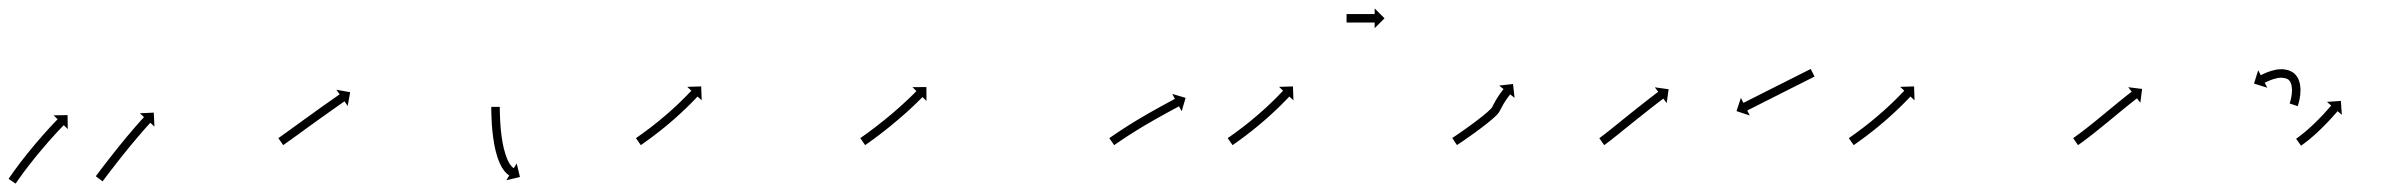

<svg xmlns="http://www.w3.org/2000/svg" viewBox="-41 -422 5599 451"><path d="M-19.7 -3.5C-20.1 -2.9 -20.5 -2.3 -20.9 -1.8L-4.2 9.3C-3.8 8.7 -3.4 8.1 -3 7.5L-3.1 7.6L-3.1 7.6C-2 6 -0.9 4.4 0.2 2.8C0.2 2.8 0.1 2.8 0.1 2.9C0.1 2.9 0.1 2.9 0.1 2.9C1.8 0.5 3.5 -2 5.2 -4.4C5.2 -4.4 5.2 -4.4 5.2 -4.4C5.2 -4.3 5.2 -4.3 5.2 -4.3C7.4 -7.4 9.6 -10.5 11.9 -13.6L11.9 -13.6L11.9 -13.6C14.5 -17.2 17.2 -20.8 19.9 -24.4L19.9 -24.4L19.9 -24.4C23 -28.4 26 -32.3 29.1 -36.3L29.1 -36.3L29.1 -36.3C32.4 -40.5 35.7 -44.7 39.1 -48.9L39.1 -48.9L39 -48.9C42.5 -53.2 46 -57.5 49.5 -61.7L49.5 -61.7L49.5 -61.7C53 -66 56.6 -70.2 60.2 -74.5L60.2 -74.4L60.2 -74.4C63.6 -78.5 67.1 -82.6 70.7 -86.6L70.6 -86.6L70.6 -86.6C73.9 -90.4 77.3 -94.1 80.6 -97.9L80.6 -97.8L80.6 -97.8C83.6 -101.2 86.6 -104.5 89.7 -107.8L89.7 -107.8L89.6 -107.8C92.2 -110.6 94.8 -113.4 97.4 -116.2L97.4 -116.1L97.4 -116.1C99.4 -118.3 101.4 -120.4 103.4 -122.5L103.4 -122.5L103.4 -122.5C104.7 -123.9 106 -125.2 107.4 -126.6L107.4 -126.6L107.3 -126.6C107.8 -127.1 108.3 -127.5 108.7 -128L118.2 -118.8L117.7 -151.6L84.9 -151.1L94.4 -141.9C93.9 -141.5 93.5 -141 93 -140.5L93 -140.5L93 -140.5C91.6 -139.1 90.3 -137.7 89 -136.3L89 -136.3L89 -136.3C86.9 -134.2 84.9 -132 82.8 -129.9L82.8 -129.8L82.8 -129.8C80.2 -127 77.6 -124.2 74.9 -121.4L74.9 -121.4L74.9 -121.3C71.8 -118 68.8 -114.6 65.7 -111.2L65.7 -111.2L65.7 -111.2C62.3 -107.4 59 -103.6 55.6 -99.8L55.6 -99.8L55.6 -99.7C52 -95.6 48.5 -91.5 44.9 -87.4L44.9 -87.4L44.9 -87.4C41.3 -83.1 37.7 -78.8 34.1 -74.5L34.1 -74.5L34.1 -74.4C30.5 -70.1 27 -65.8 23.5 -61.4L23.5 -61.4L23.4 -61.4C20.1 -57.1 16.7 -52.9 13.3 -48.6L13.3 -48.6L13.3 -48.6C10.2 -44.5 7.1 -40.5 4 -36.5L4 -36.4L4 -36.4C1.2 -32.8 -1.5 -29.1 -4.2 -25.4L-4.2 -25.4L-4.3 -25.4C-6.5 -22.3 -8.8 -19.1 -11.1 -16C-11.1 -16 -11.1 -16 -11.1 -16C-11.1 -15.9 -11.1 -15.9 -11.1 -15.9C-12.9 -13.5 -14.6 -11 -16.3 -8.5C-16.3 -8.5 -16.3 -8.5 -16.3 -8.5C-16.3 -8.5 -16.3 -8.5 -16.3 -8.5C-17.5 -6.8 -18.6 -5.2 -19.7 -3.6L-19.7 -3.5ZM185.2 -9.6C184.8 -9.1 184.4 -8.5 184 -8L200 4C200.4 3.5 200.8 2.9 201.2 2.4C202.3 0.9 203.4 -0.6 204.6 -2.1C206.3 -4.4 208.1 -6.7 209.8 -9.1L209.8 -9.1L209.8 -9.1C212.1 -12.1 214.4 -15.1 216.7 -18.1L216.7 -18.1L216.7 -18.1C219.4 -21.6 222.2 -25.2 224.9 -28.7L224.9 -28.7L224.9 -28.7C227.9 -32.7 231 -36.6 234.1 -40.6L234.1 -40.6L234.1 -40.6C237.4 -44.8 240.7 -49 244 -53.2L244 -53.1L244 -53.1C247.5 -57.5 250.9 -61.8 254.4 -66.1L254.4 -66.1L254.4 -66C257.8 -70.3 261.3 -74.6 264.8 -78.9L264.8 -78.9L264.8 -78.9C268.2 -83 271.7 -87.1 275.1 -91.2L275.1 -91.2L275.1 -91.2C278.3 -95 281.5 -98.9 284.8 -102.7L284.8 -102.7L284.8 -102.6C287.7 -106.1 290.6 -109.5 293.6 -112.8L293.6 -112.8L293.5 -112.8C296 -115.7 298.6 -118.5 301.1 -121.4L301.1 -121.4L301.1 -121.4C303 -123.5 304.9 -125.7 306.9 -127.9L306.9 -127.9L306.9 -127.9C308.1 -129.3 309.4 -130.7 310.7 -132.1L310.7 -132.1L310.7 -132.1C311.1 -132.6 311.6 -133.1 312 -133.6L321.8 -124.7L320.2 -157.5L287.5 -155.9L297.2 -147C296.8 -146.5 296.3 -146 295.9 -145.5L295.9 -145.5L295.9 -145.5C294.6 -144.1 293.3 -142.7 292 -141.3L292 -141.3L292 -141.3C290 -139.1 288.1 -136.9 286.1 -134.6L286.1 -134.6L286.1 -134.6C283.5 -131.8 281 -128.9 278.5 -126L278.5 -126L278.5 -126C275.5 -122.5 272.5 -119.1 269.6 -115.7L269.6 -115.7L269.6 -115.6C266.3 -111.8 263 -107.9 259.8 -104.1L259.8 -104.1L259.7 -104.1C256.3 -99.9 252.8 -95.8 249.4 -91.6L249.4 -91.6L249.4 -91.6C245.9 -87.3 242.3 -83 238.8 -78.6L238.8 -78.6L238.8 -78.6C235.3 -74.3 231.8 -70 228.4 -65.6L228.4 -65.6L228.4 -65.6C225 -61.4 221.7 -57.1 218.4 -52.9L218.3 -52.9L218.3 -52.9C215.2 -48.9 212.2 -45 209.1 -41L209.1 -41L209.1 -41C206.3 -37.4 203.6 -33.8 200.8 -30.3L200.8 -30.2L200.8 -30.2C198.5 -27.2 196.2 -24.2 193.9 -21.2L193.9 -21.1L193.9 -21.1C192.1 -18.8 190.4 -16.5 188.6 -14.1C187.5 -12.6 186.3 -11.1 185.2 -9.6Z M614.3 -98.6C613.8 -98.3 613.3 -97.9 612.8 -97.6L624.2 -81.1C624.7 -81.5 625.2 -81.9 625.8 -82.2L625.8 -82.2L625.8 -82.2C627.3 -83.3 628.8 -84.4 630.3 -85.4L630.3 -85.4L630.3 -85.4C632.7 -87.1 635.1 -88.8 637.4 -90.5L637.4 -90.5L637.4 -90.5C640.5 -92.7 643.6 -94.9 646.6 -97.1C650.2 -99.7 653.8 -102.3 657.5 -104.9C661.5 -107.8 665.5 -110.8 669.6 -113.7C673.9 -116.8 678.2 -119.9 682.5 -123.1C687 -126.3 691.5 -129.5 695.9 -132.7C700.4 -135.9 704.9 -139.2 709.3 -142.4C713.7 -145.5 718 -148.6 722.4 -151.7C726.4 -154.6 730.5 -157.5 734.5 -160.3C738.2 -162.9 741.8 -165.5 745.5 -168.1C748.6 -170.3 751.7 -172.4 754.8 -174.6C757.2 -176.3 759.6 -178 761.9 -179.6C763.5 -180.7 765 -181.8 766.6 -182.8C767.1 -183.2 767.6 -183.6 768.2 -184L775.7 -173.1L781.5 -205.4L749.3 -211.2L756.8 -200.4C756.2 -200 755.7 -199.6 755.1 -199.3C753.6 -198.2 752.1 -197.1 750.5 -196C748.1 -194.3 745.7 -192.7 743.3 -191C740.2 -188.8 737.1 -186.6 734 -184.4C730.3 -181.9 726.6 -179.3 723 -176.7C718.9 -173.8 714.8 -170.9 710.7 -168C706.4 -164.8 702 -161.7 697.7 -158.6C693.2 -155.4 688.7 -152.2 684.2 -148.9C679.8 -145.7 675.3 -142.5 670.8 -139.3C666.5 -136.1 662.2 -133 657.9 -129.9C653.8 -127 649.8 -124 645.7 -121.1C642.1 -118.5 638.5 -115.9 634.9 -113.3C631.9 -111.1 628.8 -108.9 625.8 -106.8L625.8 -106.8L625.8 -106.8C623.5 -105.1 621.1 -103.4 618.8 -101.8L618.8 -101.8L618.8 -101.8C617.3 -100.7 615.8 -99.7 614.3 -98.6L614.3 -98.6Z M1133 -169.1C1133 -169.7 1133 -170.4 1133 -171L1113 -171C1113 -170.3 1113 -169.7 1113 -169L1113 -169L1113 -169C1113 -167.2 1113 -165.3 1113 -163.5L1113 -163.5L1113 -163.4C1113.1 -160.6 1113.1 -157.7 1113.2 -154.8C1113.2 -154.8 1113.2 -154.8 1113.2 -154.8C1113.2 -154.8 1113.2 -154.8 1113.2 -154.8C1113.3 -151 1113.4 -147.3 1113.6 -143.6C1113.6 -143.6 1113.6 -143.6 1113.6 -143.6C1113.6 -143.6 1113.6 -143.5 1113.6 -143.5C1113.8 -139.1 1114 -134.7 1114.3 -130.4C1114.3 -130.4 1114.3 -130.3 1114.3 -130.3C1114.3 -130.3 1114.3 -130.3 1114.3 -130.3C1114.7 -125.4 1115.1 -120.5 1115.5 -115.6C1115.5 -115.6 1115.5 -115.6 1115.5 -115.6C1115.5 -115.5 1115.5 -115.5 1115.5 -115.5C1116.1 -110.3 1116.6 -105.1 1117.3 -99.9C1117.3 -99.9 1117.3 -99.9 1117.3 -99.9C1117.3 -99.8 1117.3 -99.8 1117.3 -99.8C1118.1 -94.5 1118.9 -89.2 1119.8 -83.9C1119.8 -83.9 1119.8 -83.8 1119.8 -83.8C1119.8 -83.7 1119.8 -83.7 1119.8 -83.7C1120.8 -78.4 1121.9 -73.2 1123.1 -68C1123.1 -68 1123.2 -68 1123.2 -67.9C1123.2 -67.9 1123.2 -67.8 1123.2 -67.8C1124.5 -62.8 1125.8 -57.9 1127.4 -53C1127.4 -53 1127.4 -53 1127.4 -52.9C1127.4 -52.8 1127.5 -52.8 1127.5 -52.8C1129 -48.3 1130.6 -43.9 1132.5 -39.6C1132.5 -39.6 1132.5 -39.5 1132.5 -39.4C1132.6 -39.3 1132.6 -39.2 1132.6 -39.2C1134.3 -35.5 1136.2 -31.8 1138.2 -28.3C1138.2 -28.3 1138.3 -28.1 1138.4 -28C1138.4 -27.9 1138.5 -27.8 1138.5 -27.8C1140.3 -25 1142.2 -22.3 1144.3 -19.7C1144.3 -19.7 1144.4 -19.5 1144.4 -19.4C1144.5 -19.3 1144.6 -19.2 1144.6 -19.2C1146.3 -17.4 1148 -15.6 1149.8 -13.9C1149.8 -13.9 1149.9 -13.9 1150 -13.8C1150.1 -13.7 1150.2 -13.6 1150.2 -13.6C1151.4 -12.7 1152.6 -11.7 1153.8 -10.8C1153.8 -10.8 1153.9 -10.8 1153.9 -10.8C1154 -10.7 1154.1 -10.7 1154.1 -10.7C1154.5 -10.4 1154.9 -10.1 1155.3 -9.9L1148.3 1.3L1180.3 -6.2L1172.8 -38.1L1165.8 -26.9C1165.5 -27.1 1165.2 -27.3 1164.9 -27.5C1164.9 -27.5 1165 -27.4 1165 -27.4C1165.1 -27.3 1165.2 -27.3 1165.2 -27.3C1164.4 -27.9 1163.6 -28.5 1162.9 -29.1C1162.9 -29.1 1163 -29 1163.1 -28.9C1163.1 -28.8 1163.2 -28.8 1163.2 -28.8C1161.9 -29.9 1160.7 -31.2 1159.6 -32.5C1159.6 -32.5 1159.7 -32.4 1159.8 -32.3C1159.8 -32.2 1159.9 -32.1 1159.9 -32.1C1158.3 -34.2 1156.8 -36.4 1155.3 -38.6C1155.3 -38.6 1155.4 -38.5 1155.5 -38.4C1155.5 -38.3 1155.6 -38.2 1155.6 -38.2C1153.8 -41.3 1152.2 -44.4 1150.7 -47.6C1150.7 -47.6 1150.8 -47.5 1150.8 -47.5C1150.9 -47.4 1150.9 -47.3 1150.9 -47.3C1149.3 -51.2 1147.8 -55.2 1146.4 -59.2C1146.4 -59.2 1146.4 -59.2 1146.4 -59.1C1146.4 -59 1146.5 -59 1146.5 -59C1145 -63.5 1143.8 -68.1 1142.6 -72.8C1142.6 -72.8 1142.6 -72.7 1142.6 -72.6C1142.6 -72.6 1142.6 -72.5 1142.6 -72.5C1141.5 -77.5 1140.4 -82.4 1139.5 -87.4C1139.5 -87.4 1139.5 -87.4 1139.5 -87.3C1139.5 -87.3 1139.5 -87.3 1139.5 -87.3C1138.6 -92.4 1137.8 -97.5 1137.1 -102.6C1137.1 -102.6 1137.1 -102.5 1137.1 -102.5C1137.1 -102.5 1137.1 -102.4 1137.1 -102.4C1136.5 -107.5 1135.9 -112.5 1135.4 -117.5C1135.4 -117.5 1135.4 -117.5 1135.4 -117.5C1135.4 -117.5 1135.4 -117.4 1135.4 -117.4C1135 -122.2 1134.6 -126.9 1134.3 -131.7C1134.3 -131.7 1134.3 -131.7 1134.3 -131.6C1134.3 -131.6 1134.3 -131.6 1134.3 -131.6C1134 -135.9 1133.8 -140.2 1133.6 -144.5C1133.6 -144.5 1133.6 -144.5 1133.6 -144.4C1133.6 -144.4 1133.6 -144.4 1133.6 -144.4C1133.4 -148 1133.3 -151.7 1133.2 -155.3C1133.2 -155.3 1133.2 -155.3 1133.2 -155.3C1133.2 -155.3 1133.2 -155.3 1133.2 -155.3C1133.1 -158.1 1133.1 -160.9 1133 -163.7L1133 -163.7L1133 -163.7C1133 -165.5 1133 -167.3 1133 -169.1L1133 -169.1Z M1454.4 -98.7C1453.9 -98.3 1453.4 -98 1452.8 -97.6L1464.2 -81.1C1464.7 -81.5 1465.2 -81.9 1465.8 -82.2L1465.8 -82.2L1465.8 -82.2C1467.3 -83.3 1468.8 -84.4 1470.4 -85.4L1470.4 -85.4L1470.4 -85.4C1472.7 -87.1 1475.1 -88.8 1477.4 -90.4L1477.5 -90.5L1477.5 -90.5C1480.5 -92.6 1483.5 -94.8 1486.5 -97.1L1486.6 -97.1L1486.6 -97.1C1490.1 -99.7 1493.7 -102.4 1497.2 -105C1497.2 -105 1497.2 -105 1497.2 -105.1C1497.2 -105.1 1497.2 -105.1 1497.2 -105.1C1501.1 -108.1 1505 -111.1 1508.9 -114.2C1508.9 -114.2 1508.9 -114.2 1509 -114.2C1509 -114.2 1509 -114.2 1509 -114.2C1513.1 -117.5 1517.2 -120.8 1521.3 -124.1C1521.3 -124.1 1521.3 -124.1 1521.3 -124.1C1521.3 -124.2 1521.4 -124.2 1521.4 -124.2C1525.6 -127.6 1529.7 -131.1 1533.9 -134.7C1533.9 -134.7 1533.9 -134.7 1533.9 -134.7C1533.9 -134.7 1533.9 -134.7 1533.9 -134.7C1538.1 -138.3 1542.2 -141.8 1546.3 -145.4C1546.3 -145.4 1546.3 -145.5 1546.3 -145.5C1546.3 -145.5 1546.3 -145.5 1546.3 -145.5C1550.2 -149 1554.1 -152.6 1558 -156.1C1558 -156.1 1558 -156.1 1558.1 -156.1C1558.1 -156.2 1558.1 -156.2 1558.1 -156.2C1561.7 -159.5 1565.3 -162.9 1568.8 -166.3C1568.8 -166.3 1568.9 -166.3 1568.9 -166.3C1568.9 -166.3 1568.9 -166.3 1568.9 -166.3C1572.1 -169.4 1575.2 -172.5 1578.4 -175.6L1578.4 -175.6L1578.4 -175.6C1581.1 -178.3 1583.7 -180.9 1586.3 -183.6L1586.3 -183.6L1586.3 -183.6C1588.4 -185.7 1590.4 -187.7 1592.4 -189.8L1592.4 -189.8L1592.4 -189.8C1593.7 -191.2 1594.9 -192.5 1596.2 -193.9L1596.2 -193.9L1596.2 -193.9C1596.7 -194.4 1597.1 -194.8 1597.6 -195.3L1607.2 -186.3L1606.1 -219L1573.4 -218L1583 -209C1582.5 -208.5 1582.1 -208.1 1581.7 -207.6L1581.7 -207.6L1581.7 -207.6C1580.4 -206.3 1579.2 -205 1577.9 -203.6L1577.9 -203.7L1577.9 -203.7C1576 -201.6 1574 -199.6 1572 -197.6L1572 -197.6L1572.1 -197.6C1569.5 -195 1566.9 -192.4 1564.3 -189.8L1564.3 -189.8L1564.3 -189.8C1561.2 -186.8 1558.1 -183.8 1555 -180.7C1555 -180.7 1555 -180.8 1555 -180.8C1555 -180.8 1555.1 -180.8 1555.1 -180.8C1551.5 -177.4 1548 -174.1 1544.5 -170.8C1544.5 -170.8 1544.5 -170.8 1544.5 -170.8C1544.5 -170.8 1544.5 -170.8 1544.5 -170.8C1540.7 -167.3 1536.8 -163.9 1533 -160.4C1533 -160.4 1533 -160.4 1533 -160.4C1533 -160.4 1533 -160.4 1533 -160.4C1529 -156.9 1525 -153.4 1520.9 -149.9C1520.9 -149.9 1520.9 -149.9 1520.9 -149.9C1520.9 -149.9 1520.9 -149.9 1520.9 -149.9C1516.8 -146.4 1512.7 -143 1508.6 -139.6C1508.6 -139.6 1508.6 -139.6 1508.6 -139.6C1508.6 -139.6 1508.7 -139.6 1508.7 -139.6C1504.6 -136.3 1500.6 -133.1 1496.5 -129.8C1496.5 -129.8 1496.5 -129.9 1496.5 -129.9C1496.6 -129.9 1496.6 -129.9 1496.6 -129.9C1492.8 -126.9 1488.9 -123.9 1485.1 -120.9C1485.1 -120.9 1485.1 -121 1485.1 -121C1485.1 -121 1485.1 -121 1485.1 -121C1481.6 -118.4 1478.2 -115.7 1474.7 -113.2L1474.7 -113.2L1474.7 -113.2C1471.7 -111 1468.8 -108.8 1465.8 -106.7L1465.8 -106.7L1465.8 -106.7C1463.5 -105.1 1461.2 -103.4 1458.9 -101.8L1458.9 -101.8L1458.9 -101.8C1457.4 -100.8 1455.9 -99.7 1454.4 -98.7L1454.4 -98.7Z M1981.3 -98.7C1980.8 -98.3 1980.3 -97.9 1979.8 -97.5L1991.2 -81.1C1991.7 -81.5 1992.2 -81.9 1992.8 -82.2L1992.8 -82.2L1992.8 -82.2C1994.3 -83.3 1995.8 -84.4 1997.3 -85.4L1997.3 -85.4L1997.4 -85.4C1999.7 -87.1 2002.1 -88.8 2004.4 -90.5L2004.4 -90.5L2004.4 -90.5C2007.5 -92.7 2010.5 -94.9 2013.5 -97.1L2013.5 -97.1L2013.5 -97.1C2017.1 -99.8 2020.6 -102.4 2024.1 -105.1L2024.2 -105.1L2024.2 -105.1C2028.1 -108.1 2032 -111.2 2035.9 -114.2L2035.9 -114.2L2036 -114.2C2040.1 -117.5 2044.3 -120.8 2048.4 -124.1C2048.4 -124.1 2048.4 -124.1 2048.4 -124.1C2048.4 -124.1 2048.4 -124.1 2048.4 -124.1C2052.7 -127.6 2056.9 -131 2061.1 -134.5C2061.1 -134.5 2061.1 -134.5 2061.1 -134.6C2061.1 -134.6 2061.1 -134.6 2061.1 -134.6C2065.3 -138.1 2069.5 -141.6 2073.6 -145.2C2073.6 -145.2 2073.6 -145.2 2073.6 -145.2C2073.6 -145.2 2073.6 -145.2 2073.6 -145.2C2077.6 -148.7 2081.6 -152.1 2085.6 -155.7C2085.6 -155.7 2085.6 -155.7 2085.6 -155.7C2085.6 -155.7 2085.6 -155.7 2085.6 -155.7C2089.3 -159 2092.9 -162.3 2096.6 -165.6L2096.6 -165.7L2096.6 -165.7C2099.9 -168.7 2103.1 -171.7 2106.3 -174.7L2106.3 -174.8L2106.3 -174.8C2109 -177.4 2111.7 -179.9 2114.4 -182.5L2114.4 -182.6L2114.4 -182.6C2116.5 -184.6 2118.6 -186.6 2120.6 -188.6L2120.6 -188.7L2120.6 -188.7C2121.9 -190 2123.2 -191.3 2124.5 -192.6L2124.6 -192.6L2124.6 -192.6C2125 -193.1 2125.5 -193.5 2125.9 -194L2135.3 -184.8L2135.1 -217.5L2102.3 -217.3L2111.7 -208C2111.2 -207.6 2110.8 -207.1 2110.3 -206.7L2110.3 -206.7L2110.3 -206.7C2109.1 -205.4 2107.8 -204.1 2106.5 -202.8L2106.5 -202.8L2106.5 -202.8C2104.5 -200.8 2102.5 -198.8 2100.5 -196.9L2100.5 -196.9L2100.5 -196.9C2097.8 -194.3 2095.2 -191.8 2092.5 -189.2L2092.6 -189.3L2092.6 -189.3C2089.4 -186.3 2086.2 -183.3 2083 -180.4L2083 -180.4L2083.1 -180.4C2079.5 -177.1 2075.9 -173.8 2072.2 -170.6C2072.2 -170.6 2072.2 -170.6 2072.3 -170.6C2072.3 -170.6 2072.3 -170.6 2072.3 -170.6C2068.4 -167.2 2064.5 -163.7 2060.5 -160.3C2060.5 -160.3 2060.5 -160.3 2060.5 -160.3C2060.6 -160.3 2060.6 -160.3 2060.6 -160.3C2056.5 -156.8 2052.4 -153.4 2048.3 -149.9C2048.3 -149.9 2048.3 -149.9 2048.3 -149.9C2048.3 -149.9 2048.3 -149.9 2048.3 -149.9C2044.1 -146.5 2040 -143.1 2035.8 -139.7C2035.8 -139.7 2035.8 -139.7 2035.8 -139.7C2035.8 -139.7 2035.8 -139.7 2035.8 -139.7C2031.8 -136.4 2027.7 -133.2 2023.6 -130L2023.6 -130L2023.6 -130C2019.8 -127 2015.9 -124 2012 -121L2012.1 -121.1L2012.1 -121.1C2008.6 -118.4 2005.1 -115.8 2001.6 -113.2L2001.6 -113.2L2001.6 -113.2C1998.7 -111 1995.7 -108.9 1992.7 -106.7L1992.7 -106.7L1992.7 -106.7C1990.4 -105.1 1988.1 -103.4 1985.8 -101.8L1985.8 -101.8L1985.8 -101.8C1984.3 -100.7 1982.8 -99.7 1981.3 -98.6L1981.3 -98.6Z M2566.4 -98.7C2565.8 -98.3 2565.3 -97.9 2564.7 -97.5L2576.1 -81.1C2576.7 -81.5 2577.2 -81.9 2577.8 -82.2L2577.8 -82.2L2577.8 -82.2C2579.3 -83.3 2580.9 -84.4 2582.4 -85.5L2582.4 -85.5L2582.4 -85.4C2584.8 -87.1 2587.3 -88.8 2589.7 -90.4L2589.7 -90.4L2589.7 -90.4C2592.8 -92.5 2596 -94.6 2599.1 -96.7L2599.1 -96.7L2599.1 -96.7C2602.9 -99.2 2606.6 -101.6 2610.4 -104.1L2610.4 -104.1L2610.4 -104.1C2614.6 -106.8 2618.8 -109.5 2623.1 -112.1L2623 -112.1L2623 -112.1C2627.6 -115 2632.1 -117.8 2636.7 -120.6L2636.7 -120.6L2636.7 -120.6C2641.4 -123.4 2646.2 -126.3 2650.9 -129.1L2650.9 -129.1L2650.9 -129.1C2655.7 -131.9 2660.5 -134.7 2665.3 -137.4L2665.2 -137.4L2665.2 -137.4C2669.9 -140.1 2674.5 -142.7 2679.2 -145.4L2679.2 -145.4L2679.2 -145.3C2683.5 -147.8 2687.9 -150.2 2692.3 -152.6L2692.3 -152.6L2692.3 -152.6C2696.2 -154.8 2700.1 -156.9 2704.1 -159.1L2704.1 -159.1L2704.1 -159.1C2707.4 -160.9 2710.7 -162.7 2714 -164.5C2716.6 -165.9 2719.1 -167.2 2721.7 -168.6C2723.4 -169.5 2725 -170.4 2726.6 -171.3C2727.2 -171.6 2727.8 -171.9 2728.4 -172.2L2734.7 -160.7L2744 -192.1L2712.6 -201.4L2718.8 -189.8C2718.3 -189.5 2717.7 -189.2 2717.1 -188.9C2715.5 -188 2713.8 -187.1 2712.2 -186.2C2709.6 -184.8 2707.1 -183.5 2704.5 -182.1C2701.2 -180.3 2697.8 -178.5 2694.5 -176.6L2694.5 -176.6L2694.5 -176.6C2690.5 -174.5 2686.6 -172.3 2682.7 -170.2L2682.6 -170.2L2682.6 -170.1C2678.2 -167.7 2673.8 -165.3 2669.4 -162.8L2669.4 -162.8L2669.4 -162.8C2664.7 -160.1 2660 -157.5 2655.3 -154.8L2655.3 -154.8L2655.3 -154.8C2650.4 -152 2645.6 -149.2 2640.8 -146.3L2640.7 -146.3L2640.7 -146.3C2635.9 -143.4 2631.1 -140.6 2626.3 -137.7L2626.3 -137.7L2626.3 -137.6C2621.7 -134.8 2617 -132 2612.4 -129.1L2612.4 -129.1L2612.4 -129.1C2608.1 -126.4 2603.8 -123.6 2599.6 -120.9L2599.5 -120.9L2599.5 -120.9C2595.7 -118.4 2591.9 -115.9 2588.1 -113.4L2588.1 -113.4L2588.1 -113.4C2584.9 -111.3 2581.7 -109.1 2578.5 -107L2578.5 -107L2578.5 -106.9C2576 -105.3 2573.5 -103.6 2571.1 -101.9L2571.1 -101.9L2571.1 -101.9C2569.5 -100.8 2567.9 -99.8 2566.4 -98.7L2566.4 -98.7Z M2844.4 -98.7C2843.9 -98.3 2843.4 -98 2842.8 -97.6L2854.2 -81.1C2854.7 -81.5 2855.2 -81.9 2855.8 -82.2L2855.8 -82.2L2855.8 -82.2C2857.3 -83.3 2858.8 -84.4 2860.4 -85.4L2860.4 -85.4L2860.4 -85.4C2862.7 -87.1 2865.1 -88.8 2867.4 -90.4L2867.5 -90.5L2867.5 -90.5C2870.5 -92.6 2873.5 -94.8 2876.5 -97.1L2876.6 -97.1L2876.6 -97.1C2880.1 -99.7 2883.7 -102.4 2887.2 -105C2887.2 -105 2887.2 -105 2887.2 -105.1C2887.2 -105.1 2887.2 -105.1 2887.2 -105.1C2891.1 -108.1 2895 -111.1 2898.9 -114.2C2898.9 -114.2 2898.9 -114.2 2899 -114.2C2899 -114.2 2899 -114.2 2899 -114.2C2903.1 -117.5 2907.2 -120.8 2911.3 -124.1C2911.3 -124.1 2911.3 -124.1 2911.3 -124.1C2911.3 -124.2 2911.4 -124.2 2911.4 -124.2C2915.6 -127.6 2919.7 -131.1 2923.9 -134.7C2923.9 -134.7 2923.9 -134.7 2923.9 -134.7C2923.9 -134.7 2923.9 -134.7 2923.9 -134.7C2928.1 -138.3 2932.2 -141.8 2936.3 -145.4C2936.3 -145.4 2936.3 -145.5 2936.3 -145.5C2936.3 -145.5 2936.3 -145.5 2936.3 -145.5C2940.2 -149 2944.1 -152.6 2948 -156.1C2948 -156.1 2948 -156.1 2948.1 -156.1C2948.1 -156.2 2948.1 -156.2 2948.1 -156.2C2951.7 -159.5 2955.3 -162.9 2958.8 -166.3C2958.8 -166.3 2958.9 -166.3 2958.9 -166.3C2958.9 -166.3 2958.9 -166.3 2958.9 -166.3C2962.1 -169.4 2965.2 -172.5 2968.4 -175.6L2968.4 -175.6L2968.4 -175.6C2971.1 -178.3 2973.7 -180.9 2976.3 -183.6L2976.3 -183.6L2976.3 -183.6C2978.4 -185.7 2980.4 -187.7 2982.4 -189.8L2982.4 -189.8L2982.4 -189.8C2983.7 -191.2 2984.9 -192.5 2986.2 -193.9L2986.2 -193.9L2986.2 -193.9C2986.7 -194.4 2987.1 -194.8 2987.6 -195.3L2997.2 -186.3L2996.1 -219L2963.4 -218L2973 -209C2972.5 -208.5 2972.1 -208.1 2971.7 -207.6L2971.7 -207.6L2971.7 -207.6C2970.4 -206.3 2969.2 -205 2967.9 -203.6L2967.9 -203.7L2967.9 -203.7C2966 -201.6 2964 -199.6 2962 -197.6L2962 -197.6L2962.1 -197.6C2959.5 -195 2956.9 -192.4 2954.3 -189.8L2954.3 -189.8L2954.3 -189.8C2951.2 -186.8 2948.1 -183.8 2945 -180.7C2945 -180.7 2945 -180.8 2945 -180.8C2945 -180.8 2945.1 -180.8 2945.1 -180.8C2941.5 -177.4 2938 -174.1 2934.5 -170.8C2934.5 -170.8 2934.5 -170.8 2934.5 -170.8C2934.5 -170.8 2934.5 -170.8 2934.5 -170.8C2930.7 -167.3 2926.8 -163.9 2923 -160.4C2923 -160.4 2923 -160.4 2923 -160.4C2923 -160.4 2923 -160.4 2923 -160.4C2919 -156.9 2915 -153.4 2910.9 -149.9C2910.9 -149.9 2910.9 -149.9 2910.9 -149.9C2910.9 -149.9 2910.9 -149.9 2910.9 -149.9C2906.8 -146.4 2902.7 -143 2898.6 -139.6C2898.6 -139.6 2898.6 -139.6 2898.6 -139.6C2898.6 -139.6 2898.7 -139.6 2898.7 -139.6C2894.6 -136.3 2890.6 -133.1 2886.5 -129.8C2886.5 -129.8 2886.5 -129.9 2886.5 -129.9C2886.6 -129.9 2886.6 -129.9 2886.6 -129.9C2882.8 -126.9 2878.9 -123.9 2875.1 -120.9C2875.1 -120.9 2875.1 -121 2875.1 -121C2875.1 -121 2875.1 -121 2875.1 -121C2871.6 -118.4 2868.2 -115.7 2864.7 -113.2L2864.7 -113.2L2864.7 -113.2C2861.7 -111 2858.8 -108.8 2855.8 -106.7L2855.8 -106.7L2855.8 -106.7C2853.5 -105.1 2851.2 -103.4 2848.9 -101.8L2848.9 -101.8L2848.9 -101.8C2847.4 -100.8 2845.9 -99.7 2844.4 -98.7L2844.4 -98.7ZM3122.7 -389C3122.5 -389 3122.2 -389 3122 -389V-369C3122.2 -369 3122.5 -369 3122.7 -369C3123.4 -369 3124.1 -369 3124.8 -369C3125.9 -369 3127 -369 3128.1 -369C3129.5 -369 3130.9 -369 3132.3 -369C3134 -369 3135.6 -369 3137.3 -369C3139.2 -369 3141 -369 3142.9 -369C3144.9 -369 3146.9 -369 3148.8 -369C3150.9 -369 3152.9 -369 3155 -369C3157.1 -369 3159.1 -369 3161.2 -369C3163.1 -369 3165.1 -369 3167.1 -369C3169 -369 3170.8 -369 3172.7 -369C3174.4 -369 3176 -369 3177.7 -369C3179.1 -369 3180.5 -369 3181.9 -369C3183 -369 3184.1 -369 3185.2 -369C3185.9 -369 3186.6 -369 3187.3 -369C3187.5 -369 3187.8 -369 3188 -369V-355.8L3211.2 -379L3188 -402.2V-389C3187.8 -389 3187.5 -389 3187.3 -389C3186.6 -389 3185.9 -389 3185.2 -389C3184.1 -389 3183 -389 3181.9 -389C3180.5 -389 3179.1 -389 3177.7 -389C3176 -389 3174.4 -389 3172.7 -389C3170.8 -389 3169 -389 3167.1 -389C3165.1 -389 3163.1 -389 3161.2 -389C3159.1 -389 3157.1 -389 3155 -389C3152.9 -389 3150.9 -389 3148.8 -389C3146.9 -389 3144.9 -389 3142.9 -389C3141 -389 3139.2 -389 3137.3 -389C3135.6 -389 3134 -389 3132.3 -389C3130.9 -389 3129.5 -389 3128.1 -389C3127 -389 3125.9 -389 3124.8 -389C3124.1 -389 3123.4 -389 3122.7 -389Z M3371.9 -99C3371.4 -98.6 3370.9 -98.3 3370.3 -97.9L3381.3 -81.2C3381.8 -81.5 3382.4 -81.9 3382.9 -82.3L3382.9 -82.3L3382.9 -82.3C3384.5 -83.3 3386 -84.3 3387.5 -85.3L3387.5 -85.4L3387.6 -85.4C3390 -87 3392.3 -88.6 3394.7 -90.2L3394.7 -90.2L3394.7 -90.2C3397.8 -92.4 3400.9 -94.5 3404 -96.6L3404 -96.6L3404 -96.7C3407.7 -99.2 3411.3 -101.8 3414.9 -104.3L3414.9 -104.3L3414.9 -104.3C3419 -107.2 3423 -110.1 3427 -113L3427 -113.1L3427 -113.1C3431.3 -116.2 3435.5 -119.4 3439.7 -122.5C3439.7 -122.5 3439.7 -122.5 3439.7 -122.6C3439.8 -122.6 3439.8 -122.6 3439.8 -122.6C3444.1 -125.9 3448.4 -129.2 3452.7 -132.6C3452.7 -132.6 3452.7 -132.6 3452.7 -132.6C3452.7 -132.6 3452.7 -132.6 3452.7 -132.6C3456.9 -136 3461.1 -139.4 3465.2 -142.9C3465.2 -142.9 3465.2 -143 3465.3 -143C3465.3 -143 3465.3 -143.1 3465.3 -143.1C3469.1 -146.4 3472.8 -149.8 3476.3 -153.4C3476.3 -153.4 3476.4 -153.5 3476.5 -153.6C3476.6 -153.8 3476.8 -153.9 3476.8 -153.9C3479.8 -157.3 3481.8 -160.9 3483.7 -165C3483.7 -165 3483.7 -164.9 3483.7 -164.9C3483.6 -164.8 3483.6 -164.7 3483.6 -164.7C3485.7 -168.9 3487.9 -173 3490.3 -177.1C3490.3 -177.1 3490.2 -177.1 3490.2 -177C3490.2 -177 3490.1 -176.9 3490.1 -176.9C3492.2 -180.3 3494.3 -183.6 3496.5 -186.9C3496.5 -186.9 3496.5 -186.9 3496.4 -186.8C3496.4 -186.8 3496.4 -186.8 3496.4 -186.8C3498.1 -189.2 3499.8 -191.7 3501.6 -194.2C3501.6 -194.2 3501.6 -194.1 3501.6 -194.1C3501.6 -194.1 3501.6 -194.1 3501.6 -194.1C3502.7 -195.6 3503.9 -197.2 3505.1 -198.7C3505.1 -198.7 3505.1 -198.7 3505.1 -198.7C3505.1 -198.7 3505.1 -198.7 3505.1 -198.7C3505.5 -199.2 3506 -199.8 3506.4 -200.3L3516.7 -192.1L3513 -224.7L3480.5 -221L3490.8 -212.8C3490.3 -212.2 3489.9 -211.7 3489.4 -211.1C3489.4 -211.1 3489.4 -211.1 3489.4 -211.1C3489.4 -211.1 3489.4 -211 3489.4 -211C3488.1 -209.4 3486.8 -207.8 3485.6 -206.1C3485.6 -206.1 3485.6 -206.1 3485.6 -206.1C3485.5 -206 3485.5 -206 3485.5 -206C3483.6 -203.4 3481.7 -200.8 3479.9 -198.1C3479.9 -198.1 3479.9 -198.1 3479.9 -198C3479.8 -198 3479.8 -198 3479.8 -198C3477.5 -194.4 3475.2 -190.9 3473 -187.3C3473 -187.3 3473 -187.2 3473 -187.2C3473 -187.1 3472.9 -187.1 3472.9 -187.1C3470.4 -182.7 3468 -178.2 3465.7 -173.7C3465.7 -173.7 3465.7 -173.7 3465.7 -173.6C3465.6 -173.5 3465.6 -173.4 3465.6 -173.4C3464.5 -171 3463.4 -169 3461.6 -167C3461.6 -167 3461.8 -167.1 3461.9 -167.2C3462 -167.3 3462.1 -167.5 3462.1 -167.5C3458.9 -164.2 3455.5 -161.1 3452.1 -158C3452.1 -158 3452.1 -158.1 3452.1 -158.1C3452.2 -158.1 3452.2 -158.2 3452.2 -158.2C3448.2 -154.8 3444.2 -151.5 3440.2 -148.2C3440.2 -148.2 3440.2 -148.2 3440.2 -148.2C3440.2 -148.3 3440.3 -148.3 3440.3 -148.3C3436.1 -145 3431.9 -141.7 3427.6 -138.5C3427.6 -138.5 3427.7 -138.5 3427.7 -138.5C3427.7 -138.5 3427.7 -138.5 3427.7 -138.5C3423.5 -135.4 3419.3 -132.3 3415.2 -129.2L3415.2 -129.2L3415.2 -129.2C3411.2 -126.3 3407.3 -123.5 3403.3 -120.6L3403.3 -120.6L3403.3 -120.6C3399.7 -118.1 3396.2 -115.6 3392.6 -113L3392.6 -113L3392.6 -113.1C3389.5 -110.9 3386.5 -108.8 3383.4 -106.7L3383.4 -106.7L3383.5 -106.7C3381.1 -105.1 3378.7 -103.5 3376.4 -101.9L3376.4 -102L3376.4 -102C3374.9 -101 3373.4 -100 3371.9 -99L3371.9 -99Z M3717.2 -98.5C3716.7 -98.2 3716.2 -97.9 3715.7 -97.5L3727.2 -81.1C3727.7 -81.5 3728.2 -81.8 3728.7 -82.2C3728.7 -82.2 3728.7 -82.2 3728.7 -82.2C3728.7 -82.2 3728.8 -82.2 3728.8 -82.2C3730.2 -83.3 3731.7 -84.4 3733.1 -85.4C3733.1 -85.4 3733.1 -85.5 3733.2 -85.5C3733.2 -85.5 3733.2 -85.5 3733.2 -85.5C3735.5 -87.2 3737.7 -88.9 3740 -90.7L3740 -90.7L3740.1 -90.7C3743 -93 3746 -95.3 3748.9 -97.7L3748.9 -97.7L3748.9 -97.7C3752.4 -100.4 3755.9 -103.2 3759.4 -106L3759.4 -106L3759.4 -106C3763.2 -109.1 3767.1 -112.2 3771 -115.4C3775.2 -118.7 3779.3 -122 3783.5 -125.4C3787.7 -128.8 3792 -132.3 3796.3 -135.7C3800.6 -139.2 3804.9 -142.6 3809.2 -146.1L3809.2 -146.1L3809.2 -146C3813.4 -149.4 3817.6 -152.7 3821.8 -156L3821.8 -156L3821.8 -156C3825.7 -159.1 3829.6 -162.2 3833.5 -165.3L3833.5 -165.3L3833.5 -165.3C3837 -168 3840.6 -170.8 3844.1 -173.5L3844.1 -173.5L3844.1 -173.5C3847.1 -175.9 3850.1 -178.2 3853.1 -180.5L3853.1 -180.5L3853.1 -180.5C3855.4 -182.2 3857.7 -184 3860 -185.8L3860 -185.8L3860 -185.8C3861.5 -186.9 3863 -188.1 3864.5 -189.2C3865 -189.6 3865.6 -190 3866.1 -190.4L3874 -179.9L3878.5 -212.4L3846.1 -216.9L3854 -206.4C3853.5 -206 3853 -205.5 3852.4 -205.1C3850.9 -204 3849.4 -202.8 3847.9 -201.7L3847.9 -201.7L3847.9 -201.7C3845.5 -199.9 3843.2 -198.1 3840.9 -196.3L3840.9 -196.3L3840.9 -196.3C3837.9 -194 3834.8 -191.7 3831.8 -189.3L3831.8 -189.3L3831.8 -189.3C3828.3 -186.6 3824.7 -183.8 3821.2 -181L3821.2 -181L3821.2 -181C3817.2 -177.9 3813.3 -174.8 3809.4 -171.7L3809.3 -171.7L3809.3 -171.7C3805.1 -168.4 3800.9 -165 3796.8 -161.7L3796.8 -161.7L3796.7 -161.7C3792.4 -158.2 3788.1 -154.8 3783.8 -151.3C3779.5 -147.9 3775.2 -144.4 3770.9 -141C3766.8 -137.6 3762.6 -134.3 3758.5 -130.9C3754.6 -127.8 3750.7 -124.7 3746.8 -121.6L3746.9 -121.6L3746.9 -121.6C3743.4 -118.8 3739.9 -116.1 3736.5 -113.3L3736.5 -113.3L3736.5 -113.4C3733.6 -111.1 3730.7 -108.8 3727.8 -106.5L3727.8 -106.5L3727.8 -106.5C3725.6 -104.8 3723.4 -103.1 3721.2 -101.5C3721.2 -101.5 3721.2 -101.5 3721.2 -101.5C3721.2 -101.5 3721.2 -101.5 3721.2 -101.5C3719.8 -100.5 3718.5 -99.5 3717.1 -98.5C3717.1 -98.5 3717.1 -98.5 3717.1 -98.5C3717.1 -98.5 3717.2 -98.5 3717.2 -98.5ZM4219.5 -241.3C4220.1 -241.6 4220.7 -241.9 4221.3 -242.2L4212.3 -260C4211.7 -259.7 4211.1 -259.4 4210.5 -259.1C4208.8 -258.3 4207.1 -257.4 4205.5 -256.6C4202.9 -255.3 4200.3 -254 4197.7 -252.7C4194.3 -251 4190.9 -249.3 4187.6 -247.6C4183.6 -245.6 4179.6 -243.5 4175.6 -241.5C4171.1 -239.3 4166.7 -237.1 4162.2 -234.8C4157.5 -232.4 4152.7 -230 4148 -227.6C4143 -225.1 4138.1 -222.7 4133.2 -220.2C4128.3 -217.7 4123.4 -215.2 4118.5 -212.8C4113.7 -210.4 4109 -208 4104.2 -205.6C4099.8 -203.3 4095.3 -201.1 4090.8 -198.8C4086.9 -196.8 4082.9 -194.8 4078.9 -192.8C4075.5 -191.1 4072.1 -189.4 4068.8 -187.7C4066.2 -186.4 4063.6 -185.1 4061 -183.8C4059.3 -182.9 4057.6 -182.1 4056 -181.2C4055.4 -180.9 4054.8 -180.7 4054.2 -180.4L4048.3 -192.1L4038 -161L4069.1 -150.7L4063.2 -162.5C4063.8 -162.8 4064.4 -163.1 4065 -163.4C4066.6 -164.2 4068.3 -165.1 4070 -165.9C4072.6 -167.2 4075.2 -168.5 4077.8 -169.8C4081.1 -171.5 4084.5 -173.2 4087.9 -174.9C4091.9 -176.9 4095.9 -179 4099.9 -181C4104.3 -183.2 4108.8 -185.5 4113.2 -187.7C4118 -190.1 4122.7 -192.5 4127.5 -194.9C4132.4 -197.4 4137.3 -199.8 4142.2 -202.3C4147.1 -204.8 4152 -207.3 4157 -209.8C4161.7 -212.2 4166.5 -214.6 4171.2 -217C4175.7 -219.2 4180.1 -221.4 4184.6 -223.7C4188.6 -225.7 4192.6 -227.7 4196.6 -229.7C4199.9 -231.4 4203.3 -233.1 4206.7 -234.8C4209.3 -236.1 4211.9 -237.4 4214.5 -238.7C4216.1 -239.6 4217.8 -240.4 4219.5 -241.3Z M4303.4 -98.7C4302.9 -98.3 4302.4 -98 4301.8 -97.6L4313.2 -81.1C4313.7 -81.5 4314.2 -81.9 4314.8 -82.2L4314.8 -82.2L4314.8 -82.2C4316.3 -83.3 4317.8 -84.4 4319.4 -85.4L4319.4 -85.4L4319.4 -85.4C4321.7 -87.1 4324.1 -88.8 4326.4 -90.4L4326.5 -90.5L4326.5 -90.5C4329.5 -92.6 4332.5 -94.8 4335.5 -97.1L4335.6 -97.1L4335.6 -97.1C4339.1 -99.7 4342.7 -102.4 4346.2 -105C4346.2 -105 4346.2 -105 4346.2 -105.1C4346.2 -105.1 4346.2 -105.1 4346.2 -105.1C4350.1 -108.1 4354 -111.1 4357.9 -114.2C4357.9 -114.2 4357.9 -114.2 4358 -114.2C4358 -114.2 4358 -114.2 4358 -114.2C4362.1 -117.5 4366.2 -120.8 4370.3 -124.1C4370.3 -124.1 4370.3 -124.1 4370.3 -124.1C4370.3 -124.2 4370.4 -124.2 4370.4 -124.2C4374.6 -127.6 4378.7 -131.1 4382.9 -134.7C4382.9 -134.7 4382.9 -134.7 4382.9 -134.7C4382.9 -134.7 4382.9 -134.7 4382.9 -134.7C4387.1 -138.3 4391.2 -141.8 4395.3 -145.4C4395.3 -145.4 4395.3 -145.5 4395.3 -145.5C4395.3 -145.5 4395.3 -145.5 4395.3 -145.5C4399.2 -149 4403.1 -152.6 4407 -156.1C4407 -156.1 4407 -156.1 4407.1 -156.1C4407.1 -156.2 4407.1 -156.2 4407.1 -156.2C4410.7 -159.5 4414.3 -162.9 4417.8 -166.3C4417.8 -166.3 4417.9 -166.3 4417.9 -166.3C4417.9 -166.3 4417.9 -166.3 4417.9 -166.3C4421.1 -169.4 4424.2 -172.5 4427.4 -175.6L4427.4 -175.6L4427.4 -175.6C4430.1 -178.3 4432.7 -180.9 4435.3 -183.6L4435.3 -183.6L4435.3 -183.6C4437.4 -185.7 4439.4 -187.7 4441.4 -189.8L4441.4 -189.8L4441.4 -189.8C4442.7 -191.2 4443.9 -192.5 4445.2 -193.9L4445.2 -193.9L4445.2 -193.9C4445.7 -194.4 4446.1 -194.8 4446.6 -195.3L4456.2 -186.3L4455.1 -219L4422.4 -218L4432 -209C4431.5 -208.5 4431.1 -208.1 4430.7 -207.6L4430.7 -207.6L4430.7 -207.6C4429.4 -206.3 4428.2 -205 4426.9 -203.6L4426.9 -203.7L4426.9 -203.7C4425 -201.6 4423 -199.6 4421 -197.6L4421 -197.6L4421.1 -197.6C4418.5 -195 4415.9 -192.4 4413.3 -189.8L4413.3 -189.8L4413.3 -189.8C4410.2 -186.8 4407.1 -183.8 4404 -180.7C4404 -180.7 4404 -180.8 4404 -180.8C4404 -180.8 4404.1 -180.8 4404.1 -180.8C4400.5 -177.4 4397 -174.1 4393.5 -170.8C4393.5 -170.8 4393.5 -170.8 4393.5 -170.8C4393.5 -170.8 4393.5 -170.8 4393.5 -170.8C4389.7 -167.3 4385.8 -163.9 4382 -160.4C4382 -160.4 4382 -160.4 4382 -160.4C4382 -160.4 4382 -160.4 4382 -160.4C4378 -156.9 4374 -153.4 4369.9 -149.9C4369.9 -149.9 4369.9 -149.9 4369.9 -149.9C4369.9 -149.9 4369.9 -149.9 4369.9 -149.9C4365.8 -146.4 4361.7 -143 4357.6 -139.6C4357.6 -139.6 4357.6 -139.6 4357.6 -139.6C4357.6 -139.6 4357.7 -139.6 4357.7 -139.6C4353.6 -136.3 4349.6 -133.1 4345.5 -129.8C4345.5 -129.8 4345.5 -129.9 4345.5 -129.9C4345.6 -129.9 4345.6 -129.9 4345.6 -129.9C4341.8 -126.9 4337.9 -123.9 4334.1 -120.9C4334.1 -120.9 4334.1 -121 4334.1 -121C4334.1 -121 4334.1 -121 4334.1 -121C4330.6 -118.4 4327.2 -115.7 4323.7 -113.2L4323.7 -113.2L4323.7 -113.2C4320.7 -111 4317.8 -108.8 4314.8 -106.7L4314.8 -106.7L4314.8 -106.7C4312.5 -105.1 4310.2 -103.4 4307.9 -101.8L4307.9 -101.8L4307.9 -101.8C4306.4 -100.8 4304.9 -99.7 4303.4 -98.7L4303.4 -98.7Z M4830.3 -98.6C4829.7 -98.2 4829.2 -97.9 4828.7 -97.5L4840.2 -81.1C4840.7 -81.5 4841.2 -81.9 4841.7 -82.2L4841.8 -82.2L4841.8 -82.2C4843.3 -83.3 4844.8 -84.4 4846.3 -85.4L4846.3 -85.5L4846.3 -85.5C4848.6 -87.1 4851 -88.8 4853.3 -90.5L4853.3 -90.6L4853.3 -90.6C4856.3 -92.8 4859.3 -95 4862.3 -97.3L4862.3 -97.3L4862.3 -97.3C4865.8 -100 4869.3 -102.7 4872.8 -105.4L4872.8 -105.4L4872.9 -105.5C4876.8 -108.5 4880.6 -111.6 4884.5 -114.7L4884.5 -114.7L4884.5 -114.7C4888.7 -118 4892.8 -121.4 4896.9 -124.7L4896.9 -124.7L4896.9 -124.7C4901.2 -128.2 4905.5 -131.7 4909.7 -135.1L4909.7 -135.1L4909.7 -135.1C4914 -138.6 4918.2 -142.1 4922.4 -145.6C4926.6 -149 4930.7 -152.4 4934.8 -155.8C4938.7 -159 4942.5 -162.1 4946.4 -165.3L4946.4 -165.3L4946.4 -165.3C4949.8 -168.1 4953.3 -170.9 4956.8 -173.7L4956.8 -173.7L4956.8 -173.7C4959.8 -176.1 4962.7 -178.5 4965.7 -180.8L4965.7 -180.8L4965.7 -180.8C4967.9 -182.6 4970.2 -184.4 4972.5 -186.3L4972.5 -186.3L4972.5 -186.2C4974 -187.4 4975.5 -188.6 4977 -189.7L4977 -189.7L4977 -189.7C4977.5 -190.1 4978 -190.5 4978.6 -191L4986.6 -180.6L4990.7 -213.1L4958.2 -217.1L4966.3 -206.7C4965.7 -206.3 4965.2 -205.9 4964.7 -205.5L4964.7 -205.5L4964.7 -205.5C4963.2 -204.3 4961.7 -203.2 4960.2 -202L4960.2 -202L4960.2 -202C4957.8 -200.1 4955.5 -198.3 4953.2 -196.5L4953.2 -196.5L4953.2 -196.5C4950.2 -194.1 4947.2 -191.7 4944.3 -189.3L4944.3 -189.3L4944.2 -189.3C4940.7 -186.5 4937.2 -183.6 4933.8 -180.8L4933.7 -180.8L4933.7 -180.8C4929.9 -177.6 4926 -174.4 4922.1 -171.2C4918 -167.9 4913.8 -164.5 4909.7 -161.1C4905.5 -157.6 4901.2 -154.1 4897 -150.6L4897 -150.6L4897 -150.6C4892.8 -147.1 4888.6 -143.7 4884.3 -140.2L4884.3 -140.2L4884.3 -140.2C4880.2 -136.9 4876.1 -133.6 4872 -130.3L4872 -130.3L4872 -130.3C4868.2 -127.3 4864.4 -124.2 4860.5 -121.2L4860.5 -121.2L4860.5 -121.2C4857.1 -118.5 4853.6 -115.9 4850.2 -113.2L4850.2 -113.2L4850.2 -113.2C4847.3 -111 4844.3 -108.8 4841.4 -106.6L4841.4 -106.6L4841.4 -106.7C4839.2 -105 4836.9 -103.3 4834.6 -101.7L4834.6 -101.7L4834.7 -101.7C4833.2 -100.7 4831.7 -99.6 4830.3 -98.6L4830.3 -98.6ZM5337.8 -180.5C5337.6 -180 5337.5 -179.5 5337.3 -178.9L5356.3 -172.6C5356.5 -173.2 5356.7 -173.8 5356.8 -174.4C5356.8 -174.4 5356.8 -174.4 5356.9 -174.4C5356.9 -174.4 5356.9 -174.5 5356.9 -174.5C5357.4 -176.1 5357.9 -177.8 5358.4 -179.5C5358.4 -179.5 5358.4 -179.6 5358.4 -179.6C5358.4 -179.6 5358.4 -179.7 5358.4 -179.7C5359.1 -182.3 5359.8 -185 5360.3 -187.6C5360.3 -187.6 5360.4 -187.7 5360.4 -187.8C5360.4 -187.8 5360.4 -187.9 5360.4 -187.9C5361.1 -191.4 5361.6 -194.8 5362.1 -198.3C5362.1 -198.3 5362.1 -198.4 5362.1 -198.5C5362.1 -198.6 5362.1 -198.7 5362.1 -198.7C5362.5 -202.8 5362.7 -206.9 5362.8 -211C5362.8 -211 5362.8 -211.1 5362.8 -211.2C5362.8 -211.4 5362.8 -211.5 5362.8 -211.5C5362.6 -215.9 5362.1 -220.4 5361.4 -224.8C5361.4 -224.8 5361.4 -225 5361.3 -225.2C5361.3 -225.4 5361.3 -225.5 5361.3 -225.5C5360.2 -229.9 5358.7 -234.2 5356.9 -238.4C5356.8 -238.4 5356.7 -238.6 5356.6 -238.9C5356.4 -239.1 5356.3 -239.4 5356.3 -239.4C5354 -243.1 5351.3 -246.6 5348.1 -249.6C5348 -249.6 5347.8 -249.9 5347.5 -250.1C5347.3 -250.3 5347 -250.5 5347 -250.5C5343.4 -253.1 5339.4 -255.2 5335.2 -256.7C5335.2 -256.7 5335 -256.8 5334.7 -256.9C5334.5 -257 5334.2 -257.1 5334.2 -257.1C5329.8 -258.2 5325.2 -259 5320.6 -259.4C5320.6 -259.4 5320.5 -259.4 5320.3 -259.4C5320.1 -259.4 5320 -259.4 5320 -259.4C5315.5 -259.5 5311.1 -259.2 5306.8 -258.6C5306.8 -258.6 5306.6 -258.6 5306.5 -258.6C5306.3 -258.5 5306.2 -258.5 5306.2 -258.5C5302.2 -257.7 5298.2 -256.8 5294.2 -255.6C5294.2 -255.6 5294.2 -255.6 5294.1 -255.6C5294 -255.6 5293.9 -255.5 5293.9 -255.5C5290.6 -254.5 5287.2 -253.3 5283.9 -252C5283.9 -252 5283.9 -252 5283.8 -252C5283.8 -251.9 5283.7 -251.9 5283.7 -251.9C5281.2 -250.9 5278.6 -249.8 5276.1 -248.6C5276.1 -248.6 5276.1 -248.6 5276.1 -248.6C5276 -248.6 5276 -248.6 5276 -248.6C5274.4 -247.8 5272.8 -247 5271.2 -246.2C5271.2 -246.2 5271.2 -246.2 5271.2 -246.2C5271.2 -246.2 5271.1 -246.2 5271.1 -246.2C5270.6 -245.9 5270 -245.6 5269.5 -245.3L5263.4 -257L5253.6 -225.7L5284.8 -215.9L5278.7 -227.6C5279.3 -227.9 5279.8 -228.1 5280.3 -228.4C5280.3 -228.4 5280.3 -228.4 5280.3 -228.4C5280.3 -228.4 5280.2 -228.4 5280.2 -228.4C5281.7 -229.1 5283.2 -229.8 5284.6 -230.5C5284.6 -230.5 5284.6 -230.5 5284.6 -230.5C5284.5 -230.5 5284.5 -230.4 5284.5 -230.4C5286.8 -231.5 5289.1 -232.5 5291.4 -233.4C5291.4 -233.4 5291.3 -233.4 5291.3 -233.4C5291.2 -233.4 5291.1 -233.3 5291.1 -233.3C5294.1 -234.5 5297.1 -235.5 5300.1 -236.5C5300.1 -236.5 5300 -236.5 5299.9 -236.5C5299.8 -236.4 5299.8 -236.4 5299.8 -236.4C5303.1 -237.4 5306.6 -238.2 5310 -238.9C5310 -238.9 5309.9 -238.9 5309.8 -238.8C5309.6 -238.8 5309.5 -238.8 5309.5 -238.8C5312.8 -239.3 5316.2 -239.5 5319.6 -239.4C5319.6 -239.4 5319.4 -239.4 5319.3 -239.4C5319.1 -239.4 5318.9 -239.4 5318.9 -239.4C5322.4 -239.1 5325.8 -238.6 5329.1 -237.7C5329.1 -237.7 5328.9 -237.8 5328.6 -237.9C5328.4 -238 5328.1 -238.1 5328.1 -238.1C5330.7 -237.1 5333.1 -235.8 5335.4 -234.2C5335.4 -234.2 5335.1 -234.4 5334.8 -234.7C5334.6 -234.9 5334.3 -235.1 5334.3 -235.1C5336.2 -233.3 5337.9 -231.2 5339.2 -229C5339.2 -229 5339.1 -229.2 5339 -229.5C5338.8 -229.7 5338.7 -230 5338.7 -230C5340 -227 5341.1 -223.9 5341.8 -220.8C5341.8 -220.8 5341.8 -221 5341.8 -221.2C5341.7 -221.4 5341.7 -221.5 5341.7 -221.5C5342.3 -218 5342.6 -214.3 5342.8 -210.7C5342.8 -210.7 5342.8 -210.8 5342.8 -211C5342.8 -211.1 5342.8 -211.2 5342.8 -211.2C5342.7 -207.7 5342.5 -204.1 5342.2 -200.6C5342.2 -200.6 5342.2 -200.7 5342.2 -200.8C5342.2 -200.9 5342.2 -200.9 5342.2 -200.9C5341.8 -197.8 5341.4 -194.8 5340.8 -191.7C5340.8 -191.7 5340.8 -191.8 5340.8 -191.8C5340.8 -191.9 5340.8 -191.9 5340.8 -191.9C5340.3 -189.6 5339.7 -187.2 5339.1 -184.8C5339.1 -184.8 5339.1 -184.9 5339.1 -184.9C5339.1 -184.9 5339.1 -185 5339.1 -185C5338.7 -183.5 5338.3 -182 5337.8 -180.5C5337.8 -180.5 5337.8 -180.5 5337.8 -180.5C5337.8 -180.5 5337.8 -180.5 5337.8 -180.5Z M5353.5 -96.8C5353.2 -96.5 5352.9 -96.3 5352.5 -96L5364.1 -79.7C5364.5 -80 5364.8 -80.2 5365.2 -80.5L5365.2 -80.5L5365.2 -80.5C5366.2 -81.2 5367.2 -82 5368.2 -82.7L5368.2 -82.7L5368.2 -82.7C5369.8 -83.9 5371.3 -85 5372.8 -86.2C5372.8 -86.2 5372.9 -86.2 5372.9 -86.2C5372.9 -86.2 5372.9 -86.2 5372.9 -86.2C5374.9 -87.7 5376.8 -89.3 5378.8 -90.8C5378.8 -90.8 5378.8 -90.8 5378.8 -90.8C5378.8 -90.8 5378.9 -90.8 5378.9 -90.8C5381.2 -92.7 5383.4 -94.6 5385.7 -96.4C5385.7 -96.4 5385.7 -96.5 5385.7 -96.5C5385.8 -96.5 5385.8 -96.5 5385.8 -96.5C5388.3 -98.6 5390.8 -100.8 5393.3 -102.9C5393.3 -102.9 5393.3 -103 5393.3 -103C5393.4 -103 5393.4 -103 5393.4 -103C5396 -105.3 5398.6 -107.7 5401.3 -110.1C5401.3 -110.1 5401.3 -110.1 5401.3 -110.1C5401.3 -110.1 5401.3 -110.1 5401.3 -110.1C5404 -112.6 5406.7 -115.1 5409.3 -117.7C5409.3 -117.7 5409.3 -117.7 5409.3 -117.7C5409.3 -117.7 5409.4 -117.7 5409.4 -117.7C5412 -120.3 5414.6 -122.8 5417.2 -125.4C5417.2 -125.4 5417.2 -125.4 5417.2 -125.4C5417.2 -125.5 5417.2 -125.5 5417.2 -125.5C5419.7 -128 5422.2 -130.5 5424.7 -133.1C5424.7 -133.1 5424.7 -133.1 5424.7 -133.1C5424.7 -133.1 5424.7 -133.1 5424.7 -133.1C5427 -135.5 5429.3 -138 5431.6 -140.4L5431.6 -140.4L5431.6 -140.4C5433.6 -142.6 5435.6 -144.8 5437.7 -147L5437.7 -147L5437.7 -147C5439.4 -148.9 5441.1 -150.8 5442.7 -152.7L5442.8 -152.7L5442.8 -152.7C5444.1 -154.2 5445.3 -155.6 5446.6 -157.1L5446.6 -157.1L5446.6 -157.1C5447.5 -158 5448.3 -159 5449.1 -159.9L5449.1 -159.9L5449.1 -159.9C5449.4 -160.3 5449.7 -160.6 5450 -160.9L5459.9 -152.3L5457.6 -185L5424.9 -182.7L5434.9 -174C5434.6 -173.7 5434.3 -173.4 5434 -173L5434 -173L5434 -173C5433.2 -172.1 5432.4 -171.2 5431.6 -170.3L5431.6 -170.3L5431.6 -170.3C5430.3 -168.8 5429.1 -167.4 5427.8 -166L5427.8 -166L5427.8 -166C5426.2 -164.1 5424.5 -162.3 5422.8 -160.4L5422.9 -160.5L5422.9 -160.5C5420.9 -158.3 5418.9 -156.2 5416.9 -154L5416.9 -154L5417 -154C5414.7 -151.7 5412.5 -149.3 5410.3 -146.9C5410.3 -146.9 5410.3 -147 5410.3 -147C5410.3 -147 5410.3 -147 5410.3 -147C5407.9 -144.5 5405.5 -142 5403 -139.5C5403 -139.5 5403 -139.5 5403 -139.6C5403 -139.6 5403.1 -139.6 5403.1 -139.6C5400.5 -137.1 5398 -134.6 5395.4 -132.1C5395.4 -132.1 5395.4 -132.1 5395.4 -132.1C5395.5 -132.1 5395.5 -132.1 5395.5 -132.1C5392.9 -129.7 5390.3 -127.2 5387.7 -124.8C5387.7 -124.8 5387.7 -124.8 5387.7 -124.8C5387.8 -124.8 5387.8 -124.9 5387.8 -124.9C5385.2 -122.5 5382.7 -120.2 5380.1 -118C5380.1 -118 5380.1 -118 5380.1 -118C5380.2 -118 5380.2 -118 5380.2 -118C5377.8 -115.9 5375.3 -113.9 5372.9 -111.8C5372.9 -111.8 5372.9 -111.8 5372.9 -111.8C5372.9 -111.8 5373 -111.9 5373 -111.9C5370.8 -110 5368.6 -108.2 5366.3 -106.5C5366.3 -106.5 5366.4 -106.5 5366.4 -106.5C5366.4 -106.5 5366.4 -106.5 5366.4 -106.5C5364.5 -105 5362.6 -103.5 5360.7 -102.1C5360.7 -102.1 5360.7 -102.1 5360.7 -102.1C5360.8 -102.1 5360.8 -102.1 5360.8 -102.1C5359.3 -101 5357.8 -99.9 5356.3 -98.8L5356.4 -98.8L5356.4 -98.8C5355.4 -98.1 5354.5 -97.4 5353.5 -96.8L5353.5 -96.8Z"/></svg>

Font: FRB American Cursive Just Arrows Semibold
Style: Italic
Weight: 600
Italic angle: -25°
Version: Version 2.0;Modular Font Editor K font №1